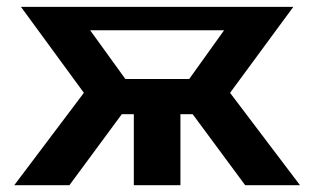

<svg xmlns="http://www.w3.org/2000/svg" viewBox="-20 -544 922 564"><path d="M21.9 0 226.4 -271.3 41.6 -523.8H841.6L655.8 -271.3L861.2 0H700.2L545.9 -208.6H510V0H373.1V-208.6H337.8L183.9 0ZM348.3 -311.9H535.8L638.2 -455H244.9Z"/></svg>

Font: Raleway Thin
Style: Regular
Weight: 100
Designer: Matt McInerney, Pablo Impallari, Rodrigo Fuenzalida
Foundry: Matt McInerney, Pablo Impallari, Rodrigo Fuenzalida
Version: Version 4.026